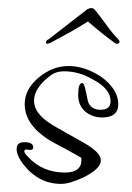

<svg xmlns="http://www.w3.org/2000/svg" viewBox="-20 -427 326 474"><path d="M131 27Q71 27 32 -29Q21 -46 21 -59Q21 -76 40 -76Q62 -76 62 -63Q62 -57 55 -57H50Q49 -57 48 -57.5Q47 -58 45 -58Q40 -58 40 -53Q40 -49 49 -40Q85 -1 140 -1Q181 -1 181 -32Q181 -36 180 -38Q168 -45 149.5 -55Q131 -65 107 -78Q41 -117 41 -170Q41 -207 76 -236Q110 -264 149 -264Q189 -264 229 -238Q272 -207 272 -170Q272 -137 232 -137Q208 -137 190 -152Q173 -167 173 -193Q173 -222 183 -222Q188 -222 192 -201Q197 -174 200 -170Q209 -156 228 -156Q253 -156 253 -177Q253 -208 209 -231Q190 -242 172.5 -246.5Q155 -251 138 -251Q118 -251 104 -240Q64 -210 64 -178Q64 -147 107 -120Q120 -112 140 -101Q160 -90 186 -75Q229 -51 229 -31Q229 -11 188 10Q152 27 131 27ZM97 -319Q93 -319 93 -323Q95 -328 100 -330L194 -403Q200 -407 205 -407Q208 -407 210 -406Q212 -405 214 -403Q228 -386 243 -365Q258 -344 272 -330Q275 -327 275 -324Q275 -319 269 -319Q265 -319 262 -322Q248 -332 230 -346.5Q212 -361 197 -374Q177 -361 151 -346.5Q125 -332 106 -322Q100 -319 97 -319Z"/></svg>

Font: Ole
Style: Regular
Weight: 400
Designer: Robert E. Leuschke
Foundry: Robert E. Leuschke
Version: Version 1.010; ttfautohint (v1.8.3)